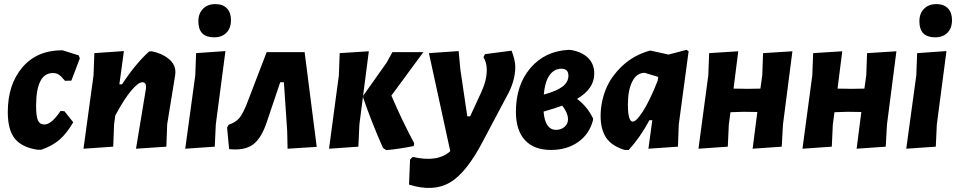

<svg xmlns="http://www.w3.org/2000/svg" viewBox="-20 -721 4661 936"><path d="M284 -476 364 -451 369 -436 328 -328 297 -327Q278 -350 266 -357.5Q254 -365 238 -365Q156 -365 156 -204Q156 -154 165 -134Q174 -114 196 -114Q231 -114 275 -180L294 -179L337 -125Q305 -70 269.5 -39.5Q234 -9 181 9H162Q86 -3 52 -45.5Q18 -88 18 -175Q18 -309 89 -392.5Q160 -476 284 -476Z M387 4 436 -354 440 -462 584 -472 562 -310H575Q642 -412 707 -470L720 -471Q770 -461 803 -433.5Q836 -406 835 -368L834 -355L795 -115L791 -6L643 4L691 -286L692 -297Q692 -320 674 -320Q654 -320 619.5 -279Q585 -238 542 -158L536 -114L532 -6Z M1030 -701Q1066 -701 1086 -680.5Q1106 -660 1106 -623Q1106 -584 1084 -561.5Q1062 -539 1024 -539Q947 -539 947 -617Q947 -655 969.5 -678Q992 -701 1030 -701ZM1079 -472 1032 -114 1027 -6 883 4 932 -354 936 -462Z M1280 -467H1465L1524 -5L1382 4L1380 -83L1364 -320H1346L1282 -130Q1255 -47 1213.5 -16.5Q1172 14 1097 6L1087 -99L1095 -113Q1129 -124 1147.5 -146.5Q1166 -169 1188 -227Z M1584 4 1632 -354 1636 -462 1778 -471 1732 -114 1727 -6ZM2044 -467 1888 -255Q1941 -131 1999 -23L1997 -9Q1927 5 1863 11L1847 0Q1791 -126 1750 -246L1751 -255L1865 -416L1893 -467Z M2216 -472 2224 -384 2258 -154H2272L2326 -271Q2353 -329 2353 -380Q2353 -416 2337 -442L2344 -457L2474 -474Q2492 -427 2492 -395Q2492 -324 2449 -249L2335 -34Q2254 122 2173 169Q2092 216 1974 179L1979 57L1992 44Q2114 72 2175 16L2071 -462Z M2666 10Q2583 10 2539 -38Q2495 -86 2495 -176Q2495 -306 2565.5 -389Q2636 -472 2752 -478L2766 -477Q2819 -467 2848 -437.5Q2877 -408 2877 -362Q2877 -288 2793 -239Q2842 -203 2871 -144V-136Q2854 -68 2799 -29Q2744 10 2666 10ZM2717 -386Q2681 -386 2658.5 -353.5Q2636 -321 2631 -260Q2694 -277 2722.5 -299Q2751 -321 2751 -352Q2751 -386 2717 -386ZM2749 -139Q2749 -170 2721 -206Q2692 -195 2630 -177Q2637 -88 2691 -88Q2716 -88 2732.5 -103Q2749 -118 2749 -139Z M3147 -474H3153L3239 -455L3327 -478L3337 -471L3289 -114L3285 -6L3141 4L3160 -135H3146Q3100 -50 3045 10H3025Q2961 -10 2934.5 -50.5Q2908 -91 2908 -155Q2908 -221 2932.5 -283.5Q2957 -346 3013 -399Q3069 -452 3147 -474ZM3041 -211Q3041 -128 3065 -128Q3082 -128 3115 -179.5Q3148 -231 3186 -327L3189 -346L3123 -366Q3084 -366 3062.5 -324Q3041 -282 3041 -211Z M3579 -471 3556 -289 3626 -288 3687 -289 3696 -354 3700 -462 3843 -471 3797 -114 3791 -6 3649 4 3672 -175 3605 -176 3541 -174 3533 -114 3528 -6 3385 4 3433 -354 3437 -462Z M4086 -471 4063 -289 4133 -288 4194 -289 4203 -354 4207 -462 4350 -471 4304 -114 4298 -6 4156 4 4179 -175 4112 -176 4048 -174 4040 -114 4035 -6 3892 4 3940 -354 3944 -462Z M4545 -701Q4581 -701 4601 -680.5Q4621 -660 4621 -623Q4621 -584 4599 -561.5Q4577 -539 4539 -539Q4462 -539 4462 -617Q4462 -655 4484.5 -678Q4507 -701 4545 -701ZM4594 -472 4547 -114 4542 -6 4398 4 4447 -354 4451 -462Z"/></svg>

Font: Alegreya Sans ExtraBold
Style: Italic
Weight: 800
Italic angle: -7°
Designer: Juan Pablo del Peral
Foundry: Huerta Tipografica
Version: Version 2.007